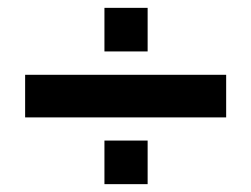

<svg xmlns="http://www.w3.org/2000/svg" viewBox="-20 -501 640 489"><path d="M44 -202V-310.5H556V-202ZM246 -32V-143H356V-32ZM246 -370V-481H356V-370Z"/></svg>

Font: Chivo Mono Medium
Style: Regular
Weight: 500
Monospace: yes
Designer: Hector Gatti
Foundry: Omnibus-Type
Version: Version 1.008